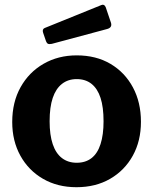

<svg xmlns="http://www.w3.org/2000/svg" viewBox="-20 -771 639 801"><path d="M299 10Q220 10 159.5 -25Q99 -60 65 -121.5Q31 -183 31 -262Q31 -345 66 -407.5Q101 -470 162 -505Q223 -540 300 -540Q381 -540 441 -504.5Q501 -469 534.5 -406.5Q568 -344 568 -263Q568 -183 534 -121.5Q500 -60 439.5 -25Q379 10 299 10ZM300 -92Q337 -92 362 -111.5Q387 -131 399.5 -170Q412 -209 412 -265Q412 -324 399.5 -362.5Q387 -401 362 -421Q337 -441 300 -441Q264 -441 238.5 -421Q213 -401 200 -362.5Q187 -324 187 -265Q187 -208 200 -169.5Q213 -131 238.5 -111.5Q264 -92 300 -92ZM421 -741 443 -676Q449 -656 427 -650L196 -588Q185 -586 180 -588.5Q175 -591 172 -599L160 -634Q155 -649 166 -654L403 -750Q415 -755 421 -741Z"/></svg>

Font: Libre Franklin Thin
Style: Bold
Weight: 700
Version: Version 3.000